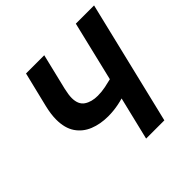

<svg xmlns="http://www.w3.org/2000/svg" viewBox="-176 -855 1016 1016"><g transform="rotate(-45 332.0 -346.5)"><path d="M360.5 0 419 -242Q402.5 -237 382.2 -232.9Q362 -228.8 341.6 -226.8Q321.2 -224.8 302 -224.8Q243.8 -224.8 196.8 -243.8Q149.8 -262.8 122.4 -303.1Q95 -343.5 95 -407.8Q95 -427.8 98 -449.9Q101 -472 107 -497L154.8 -693H291.2L242.2 -490.2Q238.2 -472.8 236 -457.6Q233.8 -442.5 233.8 -430.2Q233.8 -381.5 263.9 -361.1Q294 -340.8 340.2 -340.8Q369.5 -340.8 398 -346.6Q426.5 -352.5 447 -357.8L527.5 -693H664L497 0Z"/></g></svg>

Font: Ubuntu Sans
Style: Italic
Weight: 400
Italic angle: -13.5°
Designer: Dalton Maag Ltd
Foundry: Dalton Maag Ltd
Version: Version 1.006